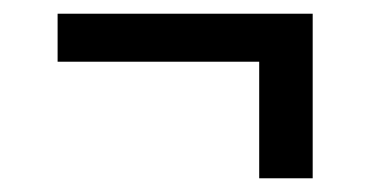

<svg xmlns="http://www.w3.org/2000/svg" viewBox="-20 -395 540 280"><path d="M436 -135H358V-305H64V-375H436Z"/></svg>

Font: Iosevka SS04
Style: Regular
Weight: 400
Monospace: yes
Designer: Belleve Invis
Foundry: Belleve Invis
Version: Version 19.0.0; ttfautohint (v1.8.4)